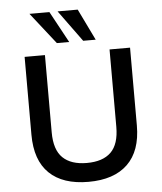

<svg xmlns="http://www.w3.org/2000/svg" viewBox="-61 -991 892 1054"><g transform="rotate(-5 384.5 -464.5)"><path d="M384 9Q243 9 168.5 -63Q94 -135 94 -276V-705H206V-279Q206 -183 251.5 -139Q297 -95 384 -95Q472 -95 517 -139Q562 -183 562 -279V-705H675V-276Q675 -136 600 -63.5Q525 9 384 9ZM422 -765 296 -938H407L491 -765ZM277 -765 141 -938H251L345 -765Z"/></g></svg>

Font: Nunito Sans 7pt SemiBold
Style: Regular
Weight: 600
Designer: Vernon Adams
Foundry: Vernon Adams
Version: Version 3.101;gftools[0.9.27]